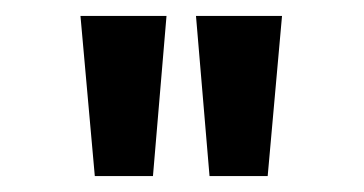

<svg xmlns="http://www.w3.org/2000/svg" viewBox="-20 -696 457 241"><path d="M81 -676H189L172 -475H99ZM334 -676 316 -475H243L226 -676Z"/></svg>

Font: XXII Aven Bold
Style: Regular
Weight: 700
Designer: Lecter Johnson
Foundry: Doubletwo Studios
Version: Version 1.001